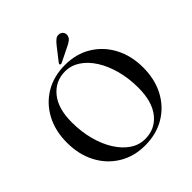

<svg xmlns="http://www.w3.org/2000/svg" viewBox="-232 -1047 1229 1229"><g transform="rotate(-45 382.0 -433.0)"><path d="M381.5 -713.5Q483.5 -713.5 560.8 -666.2Q638 -619 681.5 -536.5Q725 -454 725 -348Q725 -241 681.5 -159.2Q638 -77.5 560.5 -31.5Q483 14.5 381 14.5Q280 14.5 202.8 -32.8Q125.5 -80 82.2 -162.8Q39 -245.5 39 -353Q39 -459 82.5 -540.5Q126 -622 203.2 -667.8Q280.5 -713.5 381.5 -713.5ZM611.5 -278Q611.5 -363 591.8 -436.8Q572 -510.5 536.8 -566.2Q501.5 -622 454.5 -653Q407.5 -684 354 -684Q264.5 -684 208.8 -615.8Q153 -547.5 153 -423.5Q153 -337.5 172.8 -263.2Q192.5 -189 227.8 -133Q263 -77 309.5 -45.8Q356 -14.5 410 -14.5Q500.5 -14.5 556 -83Q611.5 -151.5 611.5 -278ZM432 -838.5Q448 -859.5 463 -870.8Q478 -882 496 -879Q513 -876.5 521.5 -863.5Q530 -850.5 527.5 -837.5Q525 -818.5 510.5 -807Q496 -795.5 475.5 -786L375.5 -737Q366 -733 361.5 -738.5Q357.5 -743 364 -751.5Z"/></g></svg>

Font: Fraunces 72pt
Style: Regular
Weight: 400
Version: Version 1.000;[0bf87f6ff]